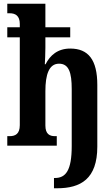

<svg xmlns="http://www.w3.org/2000/svg" viewBox="-20 -780 595 1028"><path d="M269 228H286C412 228 501 178 501 5V-325C501 -460 453 -520 356 -520C289 -520 248 -484 224 -436H220C221 -456 223 -492 223 -525V-580H356V-634H223V-760H19V-709H32C62 -709 86 -696 86 -652V-634H19V-580H86V-110C86 -63 62 -51 32 -51H19V0H284V-51H274C246 -51 223 -62 223 -108V-292C223 -380 242 -439 296 -439C349 -439 364 -391 364 -303V2C364 133 332 173 274 173H269Z"/></svg>

Font: Noto Serif Condensed
Style: Bold
Weight: 700
Width: 3
Designer: Monotype Design Team
Foundry: Monotype Imaging Inc.
Version: Version 2.015